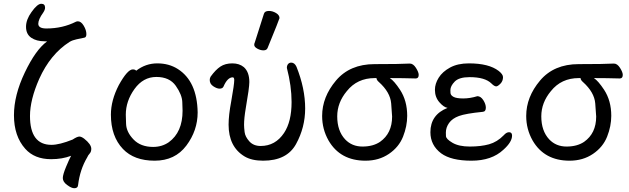

<svg xmlns="http://www.w3.org/2000/svg" viewBox="-20 -828 3334 1018"><path d="M374 170Q359 170 336 153Q313 136 313 116Q313 98 330.5 56Q348 14 357 -2Q310 16 251 16Q163 16 114 -39Q54 -106 54 -217Q54 -323 111.5 -443.5Q169 -564 229 -608H230Q230 -609 217 -609Q173 -609 145.5 -628Q118 -647 118 -686Q118 -724 147 -764Q178 -808 199 -808Q219 -808 219 -787Q219 -776 209 -761Q183 -725 183 -702Q183 -677 226 -677Q312 -677 383 -713Q388 -715 393 -715Q410 -715 424 -691.5Q438 -668 438 -647Q438 -629 426 -628Q407 -624 385.5 -619.5Q364 -615 349 -606Q247 -541 188 -410Q139 -299 139 -213Q139 -60 253 -60Q295 -60 365 -88Q389 -104 401 -104Q411 -104 426 -93Q464 -63 464 -39Q464 -23 455.5 -14Q447 -5 442 7Q404 71 394 153Q393 170 374 170Z M800 24Q691 24 632 -38Q568 -105 568 -220Q568 -296 610 -377Q656 -460 684 -460Q697 -460 702 -453Q752 -492 814 -492Q876 -492 923 -462Q1025 -397 1028 -232Q1028 -136 968 -56Q908 24 800 24ZM792 -49Q839 -49 875 -74Q948 -127 948 -241Q948 -249 946.5 -287.5Q945 -326 912 -373Q879 -420 809 -420Q739 -420 693 -356Q647 -292 647 -220Q647 -214 648.5 -171Q650 -128 688 -88.5Q726 -49 792 -49Z M1375 24Q1314 24 1276 1Q1192 -50 1192 -167Q1192 -217 1206 -291Q1222 -381 1222 -403Q1222 -418 1214 -418Q1186 -418 1165 -369Q1160 -358 1144 -358Q1130 -358 1111 -370.5Q1092 -383 1092 -404Q1092 -414 1097 -422Q1123 -458 1148.5 -475Q1174 -492 1212 -492Q1249 -492 1273 -472Q1302 -446 1302 -393Q1302 -363 1283 -254Q1274 -201 1274 -166Q1274 -152 1277 -127.5Q1280 -103 1302 -78.5Q1324 -54 1362 -54Q1440 -54 1486 -123Q1526 -183 1526 -287Q1526 -372 1501 -468Q1501 -481 1507.5 -488.5Q1514 -496 1524 -496Q1542 -496 1552 -474Q1598 -359 1598 -253Q1598 -152 1549.5 -64Q1501 24 1375 24ZM1377 -561Q1361 -561 1344.5 -570Q1328 -579 1328 -590Q1328 -598 1330 -600L1379 -754Q1383 -770 1406 -770Q1425 -770 1443.5 -759Q1462 -748 1462 -732Q1462 -728 1399 -574Q1394 -561 1377 -561Z M1918 24Q1784 24 1722 -83Q1688 -143 1688 -213Q1688 -314 1761.5 -401Q1835 -488 1966 -488Q2102 -488 2153 -491Q2171 -491 2185.5 -468Q2200 -445 2200 -431Q2200 -412 2184 -412Q2117 -414 2047 -414Q2070 -399 2101 -352Q2139 -294 2139 -214Q2139 -159 2117 -103.5Q2095 -48 2042 -12Q1989 24 1918 24ZM1995 -76Q2059 -121 2059 -210Q2059 -221 2054 -280Q2049 -339 1989 -393Q1977 -403 1976 -414H1967Q1874 -414 1819 -345Q1768 -284 1768 -211Q1768 -134 1810 -89Q1846 -51 1902 -51Q1958 -51 1995 -76Z M2480 24Q2372 24 2319 -15Q2262 -58 2262 -127Q2262 -220 2353 -256Q2333 -259 2309.5 -286Q2286 -313 2286 -352Q2286 -384 2306 -416Q2326 -448 2366.5 -470Q2407 -492 2466 -492Q2572 -492 2624 -452Q2647 -434 2647 -419Q2647 -398 2633 -384Q2619 -370 2611 -370Q2601 -370 2586 -385Q2552 -419 2470 -419Q2414 -419 2391 -395.5Q2368 -372 2368 -350Q2368 -348 2368.5 -335.5Q2369 -323 2384.5 -314.5Q2400 -306 2436 -306Q2472 -306 2511 -318Q2529 -318 2542.5 -297Q2556 -276 2556 -257Q2556 -236 2539 -235Q2449 -226 2413.5 -213Q2378 -200 2361 -176Q2344 -152 2344 -125Q2344 -122 2344.5 -106.5Q2345 -91 2379 -71Q2413 -51 2471 -51Q2530 -51 2573 -63Q2616 -75 2651 -111Q2665 -127 2679 -127Q2695 -127 2695 -109Q2695 -75 2649 -34Q2587 24 2480 24Z M3000 24Q2866 24 2804 -83Q2770 -143 2770 -213Q2770 -314 2843.5 -401Q2917 -488 3048 -488Q3184 -488 3235 -491Q3253 -491 3267.5 -468Q3282 -445 3282 -431Q3282 -412 3266 -412Q3199 -414 3129 -414Q3152 -399 3183 -352Q3221 -294 3221 -214Q3221 -159 3199 -103.5Q3177 -48 3124 -12Q3071 24 3000 24ZM3077 -76Q3141 -121 3141 -210Q3141 -221 3136 -280Q3131 -339 3071 -393Q3059 -403 3058 -414H3049Q2956 -414 2901 -345Q2850 -284 2850 -211Q2850 -134 2892 -89Q2928 -51 2984 -51Q3040 -51 3077 -76Z"/></svg>

Font: LXGW WenKai TC
Style: Bold
Weight: 700
Designer: LXGW / Fontworks Inc.
Foundry: LXGW / Fontworks Inc.
Version: Version 1.330;April 28, 2024